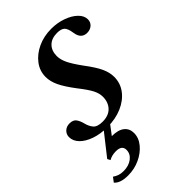

<svg xmlns="http://www.w3.org/2000/svg" viewBox="-266 -618 957 957"><g transform="rotate(-45 212.5 -140.0)"><path d="M144 10.5Q94 10.5 55.2 -3Q16.5 -16.5 -5.8 -39.2Q-28 -62 -28 -90Q-28 -109.5 -14 -123Q0 -136.5 22 -136.5Q47 -136.5 57.8 -121.8Q68.5 -107 74 -85Q80 -59.5 94.2 -42.5Q108.5 -25.5 145 -25.5Q188 -25.5 211 -49.8Q234 -74 234 -113Q234 -136.5 221.2 -162Q208.5 -187.5 172 -234Q134 -284 117.8 -318.2Q101.5 -352.5 101.5 -384.5Q101.5 -426.5 127.2 -460.5Q153 -494.5 196 -514.5Q239 -534.5 291 -534.5Q334 -534.5 371.2 -521.2Q408.5 -508 431.2 -486Q454 -464 454 -438.5Q454 -418.5 439.8 -405.8Q425.5 -393 404 -393Q362.5 -393 355.5 -441.5Q350.5 -476 338 -487.8Q325.5 -499.5 297.5 -499.5Q258 -499.5 236.2 -477.5Q214.5 -455.5 214.5 -418.5Q214.5 -393.5 228.2 -365Q242 -336.5 274 -292.5Q314 -239.5 329 -206.5Q344 -173.5 344 -143Q344 -98.5 317.8 -63.8Q291.5 -29 246 -9.2Q200.5 10.5 144 10.5ZM45.5 254Q-9 254 -30.5 228.5L-12.5 204.5Q-0.5 213 13 217.8Q26.5 222.5 44.5 222.5Q82 222.5 106 204Q130 185.5 130 158Q130 125 87.5 125Q58.5 125 37.5 137.5L29.5 122L138.5 -16.5H182.5L126.5 57.5Q171 57.5 193.5 75.5Q216 93.5 216 125Q216 159 191.8 188.5Q167.5 218 128.8 236Q90 254 45.5 254Z"/></g></svg>

Font: Libre Caslon Text Medium Italic
Style: Regular
Weight: 500
Italic angle: -22.583°
Designer: Pablo Impallari, Rodrigo Fuenzalida, Katja Schimmel
Foundry: Pablo Impallari, Rodrigo Fuenzalida
Version: Version 2.000